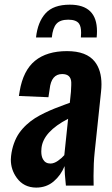

<svg xmlns="http://www.w3.org/2000/svg" viewBox="-20 -810 490 838"><path d="M137.2 -646.5Q144.5 -713.9 178.7 -751.7Q212.9 -789.6 284.7 -789.6Q403.3 -789.6 403.3 -673.8Q403.3 -661.1 401.9 -646.5H333Q334 -657.7 334 -667Q334 -693.8 325.2 -706.5Q313 -724.1 277.8 -724.1Q242.7 -724.1 226.6 -706.3Q210.4 -688.5 206.1 -646.5ZM137.7 8.8Q83.5 8.3 53.2 -33.7Q27.3 -69.3 27.3 -113.3Q27.3 -121.1 28.3 -128.9Q31.7 -158.7 41 -184.3Q50.3 -210 63.7 -229.2Q77.1 -248.5 95.5 -265.4Q113.8 -282.2 132.8 -294.2Q151.9 -306.2 175.3 -317.4Q198.7 -328.6 219.5 -336.9Q240.2 -345.2 264.6 -354Q277.8 -358.9 284.7 -361.3L289.6 -409.2Q291 -425.3 291 -438.5Q291 -445.3 291 -451.2Q290 -468.8 280.3 -477.8Q270.5 -486.8 251.5 -486.8Q203.6 -486.8 196.8 -421.4L191.4 -385.7L62.5 -391.1Q63 -394 64.2 -401.9Q65.4 -409.7 65.9 -412.1Q81.1 -502.4 132.8 -544.7Q184.6 -586.9 272.5 -586.9Q357.9 -586.9 394 -540.5Q422.9 -503.4 422.9 -441.9Q422.9 -426.3 420.9 -408.7L393.1 -145Q388.2 -99.1 388.2 -42Q388.2 -21.5 388.7 0H267.6Q261.7 -55.2 261.7 -85Q246.1 -45.4 214.4 -18.3Q182.6 8.8 137.7 8.8ZM200.2 -96.2Q215.8 -96.2 233.2 -108.4Q250.5 -120.6 260.7 -132.8L277.3 -291.5Q168.9 -235.4 161.1 -164.1Q160.2 -156.2 160.2 -148.9Q160.2 -127.4 168 -114.3Q178.2 -96.2 200.2 -96.2Z"/></svg>

Font: Oswald
Style: Medium
Weight: 500
Designer: Vernon Adams
Foundry: Vernon Adams
Version: 3.0; ttfautohint (v0.94.23-7a4d-dirty) -l 8 -r 50 -G 150 -x 